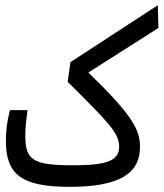

<svg xmlns="http://www.w3.org/2000/svg" viewBox="-20 -725 637 748"><path d="M252 2.9C445.3 2.9 525.4 -49.3 525.4 -152.3C525.4 -217.3 499 -273.9 324.2 -442.4L597.2 -616.2L594.7 -704.6L254.4 -482.9L243.7 -406.2C404.3 -246.6 444.3 -206.5 444.3 -152.8C444.3 -96.2 389.2 -81.1 264.2 -81.1C106.4 -81.1 78.6 -102.1 78.6 -197.3C78.6 -230.5 82 -255.9 87.4 -295.9H18.6C7.3 -252.4 2.9 -213.4 2.9 -176.3C2.9 -43 66.4 2.9 252 2.9Z"/></svg>

Font: Cascadia Mono PL SemiLight
Style: Regular
Weight: 350
Monospace: yes
Designer: Aaron Bell
Foundry: Saja Typeworks
Version: Version 2404.023